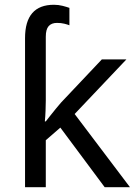

<svg xmlns="http://www.w3.org/2000/svg" viewBox="-20 -785 574 805"><path d="M206 -765Q225 -765 242.5 -760.5Q260 -756 271 -752V-679Q264 -682 250 -685.5Q236 -689 219 -689Q196 -689 184 -675.5Q172 -662 172 -631V-363Q172 -347 171 -321Q170 -295 168 -276H172Q178 -284 190 -299Q202 -314 214.5 -329.5Q227 -345 236 -355L407 -536H510L293 -307L525 0H419L233 -250L172 -197V0H85V-625Q85 -765 206 -765Z"/></svg>

Font: Apis
Style: Regular
Weight: 400
Designer: Monotype Design Team
Foundry: Monotype Imaging Inc.
Version: Version 2.000; build 0001